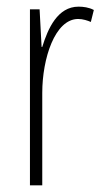

<svg xmlns="http://www.w3.org/2000/svg" viewBox="-20 -557 311 577"><path d="M216 -537C153 -537 124 -471 107 -416H105L99 -529H70V0H107V-278C107 -381 145 -500 215 -500C229 -500 244 -495 253 -491L262 -527C247 -535 230 -537 216 -537Z"/></svg>

Font: Noto Sans Devanagari UI ExtraCondensed ExtraLight
Style: Regular
Weight: 200
Width: 2
Designer: Jelle Bosma - Monotype Design Team
Foundry: Monotype Imaging Inc.
Version: Version 2.004